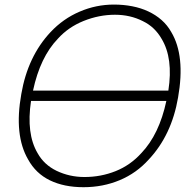

<svg xmlns="http://www.w3.org/2000/svg" viewBox="-20 -784 796 820"><path d="M615.5 -103Q563 -44.5 491.2 -14.5Q419.5 15.5 336.5 15.5Q253.5 15.5 193.2 -13.8Q133 -43 100 -103Q39.5 -207 71 -382.5Q98.5 -543 196 -647Q249.5 -704 319.5 -734Q390 -764.5 466.5 -764.5Q507.5 -764.5 544.8 -757.2Q582 -750 613.5 -735.2Q645 -720.5 670 -698.5Q695 -676.5 711.5 -647Q772 -546 740.5 -367.5Q713 -207 615.5 -103ZM121 -397H699Q720.5 -535.5 670 -618.5Q656 -643 636.2 -662Q616.5 -681 589.5 -694Q536 -721 471 -721Q403 -721 337 -694.5Q271.5 -668 227 -618.5Q151.5 -540 121 -397ZM690.5 -353H112.5Q91.5 -213 140.5 -130Q168 -80.5 221.5 -54.5Q277 -28 340.5 -28Q411 -28 474 -53.2Q537 -78.5 583.5 -130Q660 -210 690.5 -353Z"/></svg>

Font: Russisch Sans ExtraLight
Style: Italic
Weight: 200
Width: 4
Italic angle: -10°
Designer: Michael Sharanda (font) & Cristiano Sobral (main changes)
Foundry: Michael Sharanda
Version: Version 2.00;September 8, 2020;FontCreator 13.0.0.2681 64-bi